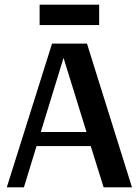

<svg xmlns="http://www.w3.org/2000/svg" viewBox="-20 -799 591 819"><path d="M367 -176H136L82 0H9L202 -613H351L543 0H422ZM349 -236 251 -552 154 -236ZM403 -779V-692H149V-779Z"/></svg>

Font: Arya
Style: Bold
Weight: 700
Designer: Eduardo Rodriguez Tunni, Modular Infotech
Foundry: Eduardo Rodriguez Tunni, Modular Infotech
Version: Version 1.002